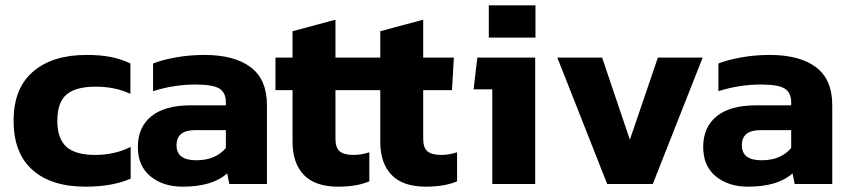

<svg xmlns="http://www.w3.org/2000/svg" viewBox="-20 -690 3187 720"><path d="M31 -237Q31 -359 104 -421.5Q177 -484 304 -484Q356 -484 394.5 -476.5Q433 -469 469 -452V-338Q413 -365 338 -365Q265 -365 230 -336Q195 -307 195 -237Q195 -170 229 -139.5Q263 -109 337 -109Q410 -109 470 -139V-20Q401 10 301 10Q172 10 101.5 -53Q31 -116 31 -237Z M497 -139Q497 -213 547.5 -254Q598 -295 695 -295H827V-306Q827 -343 802.5 -358Q778 -373 713 -373Q632 -373 554 -348V-452Q590 -466 641 -475Q692 -484 746 -484Q859 -484 920 -438Q981 -392 981 -296V0H840L832 -40Q777 10 665 10Q592 10 544.5 -28.5Q497 -67 497 -139ZM827 -135V-202H713Q677 -202 659.5 -188Q642 -174 642 -145Q642 -89 716 -89Q788 -89 827 -135Z M1077 -159V-352H1013V-474H1077V-573L1238 -616V-474H1353L1346 -352H1238V-170Q1238 -136 1254 -122.5Q1270 -109 1306 -109Q1335 -109 1365 -119V-10Q1318 10 1248 10Q1162 10 1119.5 -34Q1077 -78 1077 -159Z M1406 -159V-352H1342V-474H1406V-573L1567 -616V-474H1682L1675 -352H1567V-170Q1567 -136 1583 -122.5Q1599 -109 1635 -109Q1664 -109 1694 -119V-10Q1647 10 1577 10Q1491 10 1448.5 -34Q1406 -78 1406 -159Z M1813 -670H1988V-549H1813ZM1826 -355H1756L1770 -474H1987V0H1826Z M2070 -474H2238L2342 -166L2447 -474H2615L2428 0H2257Z M2617 -139Q2617 -213 2667.5 -254Q2718 -295 2815 -295H2947V-306Q2947 -343 2922.5 -358Q2898 -373 2833 -373Q2752 -373 2674 -348V-452Q2710 -466 2761 -475Q2812 -484 2866 -484Q2979 -484 3040 -438Q3101 -392 3101 -296V0H2960L2952 -40Q2897 10 2785 10Q2712 10 2664.5 -28.5Q2617 -67 2617 -139ZM2947 -135V-202H2833Q2797 -202 2779.5 -188Q2762 -174 2762 -145Q2762 -89 2836 -89Q2908 -89 2947 -135Z"/></svg>

Font: Kanit SemiBold
Style: Regular
Weight: 600
Designer: Katatrad Team
Foundry: CadsonDemak
Version: Version 1.030